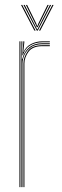

<svg xmlns="http://www.w3.org/2000/svg" viewBox="-20 -770 254 790"><path d="M68 0V-600H72V-590L70 -527.8H72Q78.5 -556.8 99.8 -574.4Q121 -592 154.2 -592H185V-588H154.2Q124.8 -588 106.8 -575.2Q88.8 -562.5 80.6 -544.1Q72.5 -525.8 72.5 -508.8V0ZM60 0V-600H64V0ZM72 -542.5 75.8 -594V-600H80V-595.2L75.8 -555.5H76.8Q86.2 -577.8 107.8 -588.9Q129.2 -600 154.2 -600H185V-596H154.2Q126.2 -596 104.6 -583.1Q83 -570.2 74 -542.5ZM76.5 0V-508.8Q76.5 -534.2 93.9 -559.1Q111.2 -584 154.2 -584H185V-580H154.2Q114.2 -580 97.4 -556.9Q80.5 -533.8 80.5 -508.8V0ZM66.5 -749.8H71.5L126.5 -644H121.5ZM76.5 -749.8H81.5L128.5 -657.8L132.5 -649.5H134.5L138.5 -657.8L185.5 -749.8H190.5L135.5 -644H131.5ZM86.5 -749.8H91.5L129 -673.8L132.5 -664H134.5L138 -673.8L175.5 -749.8H180.5L140.5 -669.2L135.5 -658.2H131.5L126.5 -669.2ZM195.5 -749.8H200.5L145.5 -644H140.5Z"/></svg>

Font: Big Shoulders Inline Display Thin
Style: Regular
Weight: 100
Designer: Patric King
Foundry: XO Type Co
Version: Version 1.000